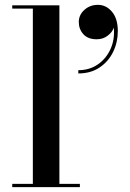

<svg xmlns="http://www.w3.org/2000/svg" viewBox="-20 -772 538 792"><path d="M305 -681Q305 -710.5 328 -731.2Q351 -752 384 -752Q418 -752 442 -723.5Q466 -695 466 -643.5Q466 -598 446.8 -558.2Q427.5 -518.5 391 -493.8Q354.5 -469 303 -469V-482.5Q349 -482.5 383.5 -506.2Q418 -530 436 -570Q454 -610 449.5 -658Q443.5 -639.5 424.2 -624.8Q405 -610 379 -610Q342.5 -610 323.8 -631Q305 -652 305 -681ZM30.5 -13.5H115.5V-736.5H30.5V-750H225V-13.5H309.5V0H30.5Z"/></svg>

Font: Bodoni* 16 Medium
Style: Regular
Weight: 500
Version: Version 2.2